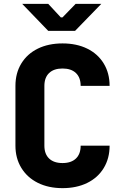

<svg xmlns="http://www.w3.org/2000/svg" viewBox="-20 -965 640 995"><path d="M60 -210V-520Q60 -586 90.5 -636Q121 -686 176 -713Q231 -740 304 -740Q377 -740 432 -713Q487 -686 517.5 -636Q548 -586 548 -520H398Q398 -563 373.5 -586.5Q349 -610 304 -610Q259 -610 234.5 -586.5Q210 -563 210 -520V-210Q210 -167 234.5 -143.5Q259 -120 304 -120Q349 -120 373.5 -143.5Q398 -167 398 -210H548Q548 -144 517.5 -94Q487 -44 432 -17Q377 10 304 10Q231 10 176 -17.5Q121 -45 90.5 -95Q60 -145 60 -210ZM369 -805H230L95 -945H230L295 -875H304L372 -945H505Z"/></svg>

Font: JetBrains Mono Extra Bold
Style: Regular
Weight: 800
Monospace: yes
Designer: Philipp Nurullin, Konstantin Bulenkov
Foundry: JetBrains
Version: 2.002